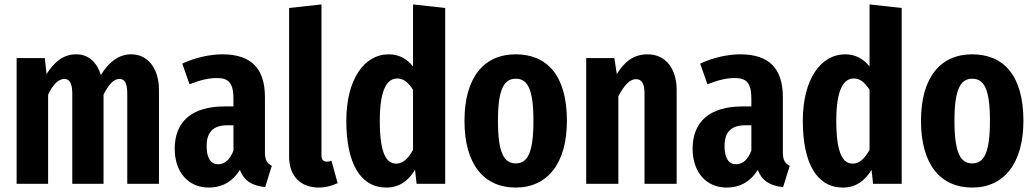

<svg xmlns="http://www.w3.org/2000/svg" viewBox="-20 -829 4668 866"><path d="M572 -584C515 -584 471 -549 435 -491C416 -550 378 -584 324 -584C266 -584 225 -550 190 -495L182 -567H55V0H197V-402C218 -446 243 -473 270 -473C292 -473 306 -456 306 -408V0H447V-402C469 -446 492 -473 519 -473C541 -473 554 -456 554 -408V0H697V-423C697 -520 647 -584 572 -584Z M1175 -143V-391C1175 -519 1114 -584 983 -584C927 -584 859 -569 802 -542L835 -449C881 -467 919 -477 958 -477C1012 -477 1033 -454 1033 -383V-349H993C846 -349 768 -281 768 -158C768 -54 828 17 922 17C976 17 1026 -5 1062 -63C1081 -12 1119 9 1176 15L1206 -81C1185 -92 1175 -106 1175 -143ZM964 -88C932 -88 912 -114 912 -170C912 -234 942 -264 1007 -264H1033V-150C1018 -110 994 -88 964 -88Z M1418 17C1451 17 1482 7 1503 -3L1475 -104C1471 -102 1463 -100 1454 -100C1437 -100 1430 -110 1430 -128V-809L1284 -793V-122C1284 -37 1334 17 1418 17Z M1843 -809V-529C1817 -562 1781 -584 1734 -584C1621 -584 1542 -469 1542 -284C1542 -93 1605 17 1723 17C1784 17 1824 -17 1852 -63L1859 0H1988V-793ZM1767 -91C1724 -91 1693 -134 1693 -284C1693 -428 1727 -475 1772 -475C1801 -475 1822 -456 1843 -424V-153C1821 -114 1798 -91 1767 -91Z M2306 -584C2163 -584 2075 -480 2075 -284C2075 -86 2164 17 2306 17C2450 17 2537 -93 2537 -284C2537 -487 2449 -584 2306 -584ZM2306 -474C2360 -474 2386 -427 2386 -284C2386 -141 2360 -92 2306 -92C2253 -92 2226 -140 2226 -284C2226 -426 2253 -474 2306 -474Z M2901 -584C2838 -584 2797 -551 2762 -495L2751 -567H2624V0H2769V-395C2795 -443 2820 -472 2848 -472C2873 -472 2887 -455 2887 -407V0H3032V-423C3032 -520 2982 -584 2901 -584Z M3511 -143V-391C3511 -519 3450 -584 3319 -584C3263 -584 3195 -569 3138 -542L3171 -449C3217 -467 3255 -477 3294 -477C3348 -477 3369 -454 3369 -383V-349H3329C3182 -349 3104 -281 3104 -158C3104 -54 3164 17 3258 17C3312 17 3362 -5 3398 -63C3417 -12 3455 9 3512 15L3542 -81C3521 -92 3511 -106 3511 -143ZM3300 -88C3268 -88 3248 -114 3248 -170C3248 -234 3278 -264 3343 -264H3369V-150C3354 -110 3330 -88 3300 -88Z M3902 -809V-529C3876 -562 3840 -584 3793 -584C3680 -584 3601 -469 3601 -284C3601 -93 3664 17 3782 17C3843 17 3883 -17 3911 -63L3918 0H4047V-793ZM3826 -91C3783 -91 3752 -134 3752 -284C3752 -428 3786 -475 3831 -475C3860 -475 3881 -456 3902 -424V-153C3880 -114 3857 -91 3826 -91Z M4365 -584C4222 -584 4134 -480 4134 -284C4134 -86 4223 17 4365 17C4509 17 4596 -93 4596 -284C4596 -487 4508 -584 4365 -584ZM4365 -474C4419 -474 4445 -427 4445 -284C4445 -141 4419 -92 4365 -92C4312 -92 4285 -140 4285 -284C4285 -426 4312 -474 4365 -474Z"/></svg>

Font: Glow Sans TC Compressed
Style: Bold
Weight: 700
Width: 2
Designer: Ryoko NISHIZUKA (kana, bopomofo & ideographs); Paul D. Hunt (Latin, Greek & Cyrillic); Sandoll Communications, Soo-young
Version: Version 0.93